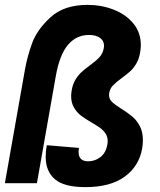

<svg xmlns="http://www.w3.org/2000/svg" viewBox="-37 -752 657 788"><path d="M150.5 -108.5Q150.5 -131.5 155 -156L287 -145Q285.5 -136 285.5 -128.5Q285.5 -90 325 -90Q352.5 -90 375 -107.2Q397.5 -124.5 403.5 -158.5Q405 -166 405 -172.5Q405 -190.5 396.2 -203.8Q387.5 -217 374.2 -226.8Q361 -236.5 338.5 -249.5Q311.5 -265 295 -277.8Q278.5 -290.5 266.8 -310.2Q255 -330 255 -357.5Q255 -368 257.5 -383Q262 -407.5 273 -425.5Q284 -443.5 297 -455.5Q310 -467.5 331 -483Q357 -502 371 -517Q385 -532 389 -555Q390 -561 390 -564Q390 -584.5 373.5 -596.5Q357 -608.5 328 -608.5Q276.5 -608.5 242 -568Q207.5 -527.5 192 -439.5L114.5 0H-17L65.5 -467Q75 -520 94.8 -574.8Q114.5 -629.5 170 -680.8Q225.5 -732 322 -732Q379 -732 429.2 -712.5Q479.5 -693 510.2 -655.8Q541 -618.5 541 -567Q541 -552 538 -536Q533.5 -509.5 522 -490.2Q510.5 -471 496.8 -458.8Q483 -446.5 462.5 -431.5Q438 -413.5 426.2 -401Q414.5 -388.5 411 -369.5Q410.5 -367 410.5 -362.5Q410.5 -345.5 423 -333.5Q435.5 -321.5 462 -305Q489 -288 506.5 -273.2Q524 -258.5 536.8 -234.5Q549.5 -210.5 549.5 -177Q549.5 -161.5 546.5 -142.5Q533.5 -69.5 474.5 -26.8Q415.5 16 313.5 16Q226 16 188.2 -16.5Q150.5 -49 150.5 -108.5Z"/></svg>

Font: JuliaMono Black
Style: Italic
Weight: 900
Italic angle: -9°
Monospace: yes
Designer: cormullion
Foundry: corm
Version: Version 0.057; ttfautohint (v1.8.4)